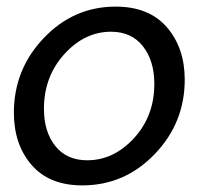

<svg xmlns="http://www.w3.org/2000/svg" viewBox="-20 -551 618 581"><path d="M22 -210Q22 -341 112.5 -436Q203 -531 330 -531Q431 -531 485 -468.5Q539 -406 539 -310Q539 -179 448 -84.5Q357 10 229 10Q129 10 75.5 -52Q22 -114 22 -210ZM447 -297Q447 -367 412.5 -411Q378 -455 316 -455Q236 -455 174.5 -387Q113 -319 113 -222Q113 -152 147.5 -109Q182 -66 244 -66Q324 -66 385.5 -133Q447 -200 447 -297Z"/></svg>

Font: Raleway-v4020 Medium
Style: Italic
Weight: 500
Italic angle: -12°
Designer: Matt McInerney, Pablo Impallari, Rodrigo Fuenzalida
Foundry: Matt McInerney, Pablo Impallari, Rodrigo Fuenzalida
Version: Version 4.020;PS 004.020;hotconv 1.0.88;makeotf.lib2.5.64775